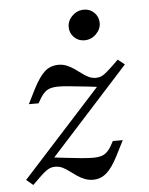

<svg xmlns="http://www.w3.org/2000/svg" viewBox="-48 -662 555 714"><g transform="rotate(-5 229.0 -305.5)"><path d="M47.6 11.3 22.6 -9.7 321 -337.9 335.5 -328.2Q307.3 -333.1 275.8 -336.3Q244.4 -339.5 217.3 -342.3Q190.3 -345.2 174.2 -345.2Q153.2 -345.2 139.9 -340.7Q126.6 -336.3 116.1 -324.2Q105.6 -312.1 93.5 -289.5H57.3L84.7 -344.4Q108.1 -389.5 129 -407.7Q150 -425.8 179.8 -425.8Q196 -425.8 210.5 -419.8Q225 -413.7 237.9 -404.8Q250.8 -396 262.9 -386.7Q275 -377.4 287.5 -371.4Q300 -365.3 314.5 -365.3Q321.8 -365.3 329.4 -367.3Q337.1 -369.4 346 -375.8Q354.8 -382.3 368.1 -394.4Q381.5 -406.5 400.8 -425.8L425.8 -405.6L127.4 -76.6L112.9 -86.3Q142.7 -83.1 174.6 -79Q206.5 -75 233.9 -72.6Q261.3 -70.2 277.4 -70.2Q297.6 -70.2 310.9 -74.6Q324.2 -79 334.7 -91.1Q345.2 -103.2 356.5 -125.8H393.5L365.3 -70.2Q342.7 -25.8 321 -7.3Q299.2 11.3 271 11.3Q254 11.3 239.1 5.2Q224.2 -0.8 211.3 -9.7Q198.4 -18.5 186.3 -27.8Q174.2 -37.1 161.7 -43.1Q149.2 -49.2 133.9 -49.2Q126.6 -49.2 119 -47.2Q111.3 -45.2 102 -38.7Q92.7 -32.3 79.8 -20.2Q66.9 -8.1 47.6 11.3ZM283.9 -508.1Q261.3 -508.1 245.6 -523.8Q229.8 -539.5 229.8 -562.1Q229.8 -586.3 248.4 -604Q266.9 -621.8 291.9 -621.8Q314.5 -621.8 330.2 -606Q346 -590.3 346 -567.7Q346 -544.4 327.8 -526.2Q309.7 -508.1 283.9 -508.1Z"/></g></svg>

Font: Playfair 9pt
Style: Italic
Weight: 400
Italic angle: -15.6°
Designer: Claus Eggers Sørensen
Foundry: Claus Eggers Sørensen
Version: Version 2.001;gftools[0.9.30]